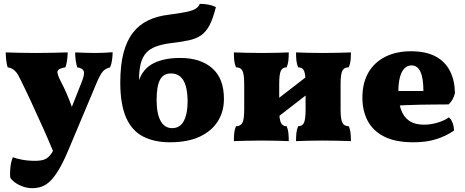

<svg xmlns="http://www.w3.org/2000/svg" viewBox="-20 -735 2430 1004"><path d="M404 -298Q424 -345 418 -362Q412 -379 384 -383Q379 -397 376 -418.5Q373 -440 373 -461Q396 -460 423.5 -459Q451 -458 474 -458Q499 -458 523 -459Q547 -460 569 -462Q569 -444 566 -422Q563 -400 556 -383Q541 -379 530 -372Q519 -365 510 -351Q501 -337 490 -313L343 37Q315 105 290.5 147Q266 189 243.5 211Q221 233 197.5 241Q174 249 148 249Q115 249 82.5 233.5Q50 218 34 195Q31 175 34 143.5Q37 112 47 87Q64 94 95 100Q126 106 163 106Q198 106 217 97Q236 88 252 63Q258 54 281 5Q304 -44 335 -124ZM259 59Q234 -2 204 -68.5Q174 -135 144 -200Q114 -265 87 -319Q75 -345 64.5 -357.5Q54 -370 43.5 -375.5Q33 -381 20 -383Q15 -398 12.5 -420.5Q10 -443 10 -461Q39 -460 80 -459Q121 -458 163 -458Q207 -458 255 -459Q303 -460 334 -461Q334 -442 330.5 -418.5Q327 -395 322 -383Q285 -377 281 -363Q277 -349 299 -307Q314 -279 327.5 -248Q341 -217 353.5 -182.5Q366 -148 377 -108Z M869 9Q786 9 727.5 -21.5Q669 -52 639 -121Q609 -190 609 -303Q609 -395 626 -459Q643 -523 675.5 -564.5Q708 -606 755 -628.5Q802 -651 862 -658Q924 -666 956.5 -673Q989 -680 1004 -690Q1019 -700 1025 -715Q1049 -715 1071.5 -710.5Q1094 -706 1109 -698Q1094 -638 1076 -603.5Q1058 -569 1032.5 -551Q1007 -533 969 -524.5Q931 -516 877 -510Q828 -504 795 -491.5Q762 -479 743 -457Q724 -435 715.5 -400.5Q707 -366 707 -316Q729 -377 783.5 -404.5Q838 -432 923 -432Q1028 -432 1089.5 -378.5Q1151 -325 1151 -218Q1151 -151 1118.5 -100Q1086 -49 1023.5 -20Q961 9 869 9ZM880 -65Q922 -65 941.5 -103Q961 -141 961 -202Q961 -252 951.5 -285Q942 -318 922.5 -334.5Q903 -351 874 -351Q834 -351 816.5 -317.5Q799 -284 799 -213Q799 -140 820 -102.5Q841 -65 880 -65Z M1528 3Q1528 -22 1530 -40.5Q1532 -59 1539 -75Q1562 -75 1570 -94Q1578 -113 1578 -162V-296Q1578 -346 1570 -364.5Q1562 -383 1539 -383Q1532 -400 1530 -418Q1528 -436 1528 -461Q1549 -460 1587.5 -459Q1626 -458 1666 -458Q1709 -458 1751 -459Q1793 -460 1815 -461Q1815 -436 1813 -418Q1811 -400 1804 -383Q1779 -383 1770 -364.5Q1761 -346 1761 -296V-162Q1761 -113 1770 -94Q1779 -75 1804 -75Q1811 -59 1813 -40.5Q1815 -22 1815 3Q1793 2 1751 1Q1709 0 1666 0Q1626 0 1587.5 1Q1549 2 1528 3ZM1203 3Q1203 -22 1205 -40.5Q1207 -59 1214 -75Q1239 -75 1248 -94Q1257 -113 1257 -162V-296Q1257 -346 1248 -364.5Q1239 -383 1214 -383Q1207 -400 1205 -418Q1203 -436 1203 -461Q1226 -460 1267.5 -459Q1309 -458 1352 -458Q1392 -458 1430.5 -459Q1469 -460 1490 -461Q1490 -436 1488 -418Q1486 -400 1479 -383Q1457 -383 1448.5 -364.5Q1440 -346 1440 -296V-162Q1440 -113 1448.5 -94Q1457 -75 1479 -75Q1486 -59 1488 -40.5Q1490 -22 1490 3Q1469 2 1430.5 1Q1392 0 1352 0Q1309 0 1267.5 1Q1226 2 1203 3ZM1403 -100V-195L1611 -356V-261Z M2142 9Q2046 9 1987.5 -21.5Q1929 -52 1902 -104.5Q1875 -157 1875 -224Q1875 -301 1906 -355Q1937 -409 1994.5 -438Q2052 -467 2129 -467Q2207 -467 2257.5 -440Q2308 -413 2333 -363.5Q2358 -314 2359 -248Q2350 -211 2326 -189Q2293 -189 2255 -188.5Q2217 -188 2177 -187.5Q2137 -187 2097 -185Q2057 -183 2020 -180V-259H2194Q2194 -327 2178.5 -360Q2163 -393 2132 -393Q2109 -393 2093.5 -376Q2078 -359 2070.5 -328Q2063 -297 2063 -255Q2063 -202 2076.5 -163Q2090 -124 2119.5 -103.5Q2149 -83 2197 -83Q2233 -83 2269 -94Q2305 -105 2327 -121Q2338 -114 2346 -94Q2354 -74 2354 -52Q2313 -24 2262 -7.5Q2211 9 2142 9Z"/></svg>

Font: Vollkorn Black
Style: Regular
Weight: 900
Designer: Friedrich Althausen
Foundry: Friedrich Althausen
Version: Version 5.000